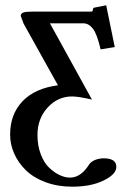

<svg xmlns="http://www.w3.org/2000/svg" viewBox="-20 -475 505 723"><path d="M324.2 -431.2Q330.1 -431.2 330.1 -441.9L333 -445.8L379.9 -455.1L412.1 -297.9L358.9 -289.1Q345.2 -347.7 329.6 -367.4Q314 -387.2 293.9 -387.2H168Q193.4 -340.8 247.1 -243.7Q300.8 -146.5 326.2 -100.1Q274.9 -111.8 251 -111.8Q197.8 -111.8 159.4 -70.1Q121.1 -28.3 121.1 33.2Q121.1 74.2 133.8 106.7Q146.5 139.2 165.8 157.2Q185.1 175.3 205.3 184.6Q225.6 193.8 243.2 193.8Q280.8 193.8 309.1 153.8Q312 148.9 317.9 141.1Q335 122.6 369.1 121.1Q384.3 121.1 390.1 123Q418 128.4 418 153.8Q418 181.2 370.4 204.6Q322.8 228 252 228Q197.3 228 151.9 211.2Q106.4 194.3 77.9 166.5Q49.3 138.7 33.7 104Q18.1 69.3 18.1 32.2Q18.1 -44.9 64.9 -93.8Q111.8 -142.6 198.2 -153.8Q176.8 -192.4 133.5 -270Q90.3 -347.7 68.8 -386.2Q58.1 -414.1 58.1 -415Q58.1 -427.7 78.1 -430.2Q81.1 -430.2 89.4 -430.7Q97.7 -431.2 102.1 -431.2Z"/></svg>

Font: Common Serif SemiBold
Style: Regular
Weight: 600
Designer: Philipp H. Poll, Khaled Hosny
Foundry: Stefan Peev, Context Ltd.
Version: Version 1.026